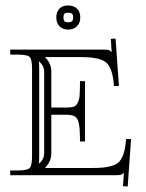

<svg xmlns="http://www.w3.org/2000/svg" viewBox="-20 -635 529 696"><path d="M227.1 -615.2Q247.1 -615.2 259 -603.8Q271 -592.3 271 -571.8Q271 -552.2 259.3 -540Q247.6 -527.8 227.1 -527.8Q207.5 -527.8 195.8 -539.6Q184.1 -551.3 184.1 -571.8Q184.1 -591.8 195.3 -603.5Q206.5 -615.2 227.1 -615.2ZM227.1 -588.9Q217.3 -588.9 213.6 -585.2Q210 -581.5 210 -571.8Q210 -562 213.6 -558.1Q217.3 -554.2 227.1 -554.2Q236.8 -554.2 241 -558.1Q245.1 -562 245.1 -571.8Q245.1 -581.5 241.2 -585.2Q237.3 -588.9 227.1 -588.9ZM17.1 -455.1H358.9Q370.1 -455.1 374.5 -453.4Q378.9 -451.7 384.8 -445.8L381.8 -494.1L398.9 -495.1L411.1 -323.2H393.1Q391.1 -352.1 385.7 -370.6Q380.4 -389.2 371.8 -400.9Q363.3 -412.6 346.9 -418.5Q330.6 -424.3 311.8 -426.3Q293 -428.2 262.2 -428.2H144V-426.8Q166 -404.8 166 -376V-245.1H217.8Q236.3 -245.1 245.6 -247.6Q254.9 -250 261 -261Q267.1 -272 268.6 -289.3Q270 -306.6 270 -340.8H288.1V-122.1H270Q270 -167 266.1 -186.3Q262.2 -205.6 252.2 -212.4Q242.2 -219.2 217.8 -219.2H166V-79.1Q166 -49.8 144 -27.8V-25.9H306.2Q336.9 -25.9 355.7 -27.8Q374.5 -29.8 390.9 -35.6Q407.2 -41.5 415.8 -53.2Q424.3 -64.9 429.7 -83.5Q435.1 -102.1 437 -130.9H455.1L442.9 41L425.8 40L429.2 -8.8Q423.8 -3.4 419.2 -1.7Q414.6 0 402.8 0H17.1V-17.1H43.9Q79.1 -17.1 87.6 -25.9Q96.2 -34.7 96.2 -69.8V-384.8Q96.2 -419.9 87.6 -428.5Q79.1 -437 43.9 -437H17.1ZM140.1 -79.1V-376Q140.1 -394 126 -408.2L121.1 -413.1Q122.1 -401.9 122.1 -384.8V-69.8Q122.1 -51.8 121.1 -42L126 -45.9Q140.1 -60.1 140.1 -79.1Z"/></svg>

Font: FoglihtenNo01
Style: Regular
Weight: 500
Version: Version 0.61